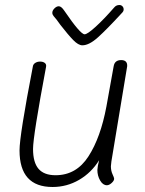

<svg xmlns="http://www.w3.org/2000/svg" viewBox="-20 -748 580 767"><path d="M425 -103Q423 -89 423 -84Q423 -66 429.5 -52Q436 -38 436 -34Q436 -26 426 -17Q416 -8 407 -8Q391 -8 380 -27Q369 -46 369 -69Q369 -74 371 -86L376 -108Q345 -58 296 -29.5Q247 -1 190 -1Q58 -1 58 -147Q58 -207 111 -481Q112 -491 120.5 -496.5Q129 -502 140 -502Q152 -502 159 -496.5Q166 -491 164 -481Q112 -204 112 -153Q112 -99 134 -73.5Q156 -48 202 -48Q285 -48 333.5 -123.5Q382 -199 405 -322L434 -483Q438 -508 464 -508Q477 -508 483 -501.5Q489 -495 488 -483ZM474 -710Q474 -704 470 -699.5Q466 -695 464 -693Q407 -631 371.5 -599Q336 -567 309 -567Q293 -567 272.5 -588Q252 -609 221 -649Q205 -672 194 -684Q189 -690 189 -697Q189 -706 197.5 -714.5Q206 -723 215 -723Q225 -723 237 -705Q301 -611 318 -611Q329 -611 362 -641Q395 -671 436 -718Q444 -728 457 -728Q464 -728 469 -723Q474 -718 474 -710Z"/></svg>

Font: Mali Light
Style: Italic
Weight: 300
Italic angle: -10°
Version: Version 1.000; ttfautohint (v1.6)